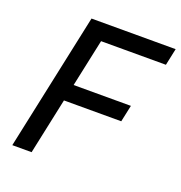

<svg xmlns="http://www.w3.org/2000/svg" viewBox="-125 -798 856 907"><g transform="rotate(20 302.5 -345.0)"><path d="M35 0 182 -690H605L587 -605H261L210 -366H498L480 -282H192L132 0Z"/></g></svg>

Font: Radio Canada
Style: Italic
Weight: 400
Italic angle: -12°
Designer: Charles Daoud, Etienne Aubert Bonn, Alexandre Saumier Demers, Jacques Le Bailly
Foundry: Radio-Canada
Version: Version 2.104;gftools[0.9.28.dev5+ged2979d]